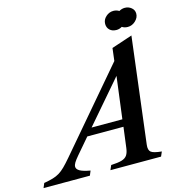

<svg xmlns="http://www.w3.org/2000/svg" viewBox="-260 -1083 1148 1205"><g transform="rotate(-15 314.0 -480.5)"><path d="M187.5 -30 175 0H-126L-113.5 -30Q-79 -36 -55.2 -43Q-31.5 -50 -12.5 -61.5Q6.5 -73 26.2 -92.5Q46 -112 72.5 -143L509.5 -655.5L519.5 -737.5L654.5 -782.5L570 -94.5Q566 -61.5 581.5 -48.2Q597 -35 650.5 -30L637.5 0H308.5L321.5 -30Q366.5 -32 391 -39.2Q415.5 -46.5 426.5 -63.2Q437.5 -80 441 -110L458 -242H223L137 -141.5Q117 -118 108.5 -103.8Q100 -89.5 100 -78Q100 -62 120 -50.2Q140 -38.5 187.5 -30ZM263.5 -289H463.5L498.5 -562ZM573.5 -840Q546.5 -840 530.2 -855.2Q514 -870.5 514 -895Q514 -922 535.5 -941.5Q557 -961 584.5 -961Q605 -961 621.5 -950.5Q639 -961 658.5 -961Q683 -961 701.2 -946Q719.5 -931 719.5 -907.5Q719.5 -881.5 697.5 -860.8Q675.5 -840 647.5 -840Q625 -840 610 -850.5Q592.5 -840 573.5 -840Z"/></g></svg>

Font: Libre Caslon Text SemiBold Italic
Style: Regular
Weight: 600
Italic angle: -22.583°
Designer: Pablo Impallari, Rodrigo Fuenzalida, Katja Schimmel
Foundry: Pablo Impallari, Rodrigo Fuenzalida
Version: Version 2.000